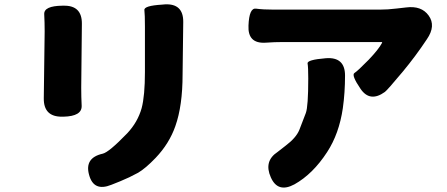

<svg xmlns="http://www.w3.org/2000/svg" viewBox="-20 -800 2040 877"><path d="M489 44Q408 77 387 -1Q365 -79 449 -98Q477 -104 561 -191Q609 -242 627 -306Q642 -363 642 -471V-678Q642 -734 639.5 -754Q637 -774 722 -779L732 -780Q818 -785 817 -699L814 -460Q814 -317 781 -224Q753 -144 691 -79Q645 -31 611 -11Q571 11 529 28ZM264 -267Q179 -266 180 -351L184 -657Q184 -698 182 -735Q180 -773 265 -774H270Q355 -776 354 -691L351 -399Q351 -358 353 -317Q355 -269 270 -267Z M1325 42Q1249 83 1217 10Q1184 -64 1248 -106Q1252 -109 1284 -134Q1332 -170 1347 -206Q1362 -245 1377 -284Q1388 -314 1388 -441Q1388 -493 1385 -510Q1382 -527 1468 -534Q1556 -541 1556 -455Q1556 -377 1546 -306Q1529 -189 1474 -105Q1409 -5 1325 42ZM1738 -380Q1670 -331 1627 -394Q1584 -457 1599 -466.5Q1614 -476 1664 -527Q1709 -574 1725 -604Q1727 -608 1722 -608H1274Q1233 -608 1193 -605Q1111 -600 1115 -683Q1118 -765 1149.5 -760.5Q1181 -756 1233 -756H1713Q1752 -756 1791 -761L1835 -766Q1905 -775 1938 -729Q1972 -682 1930 -621Q1879 -544 1820 -473Q1749 -388 1738 -380Z"/></svg>

Font: Resource Han Rounded JP Heavy
Style: Regular
Weight: 900
Designer: Cyano Hao (round all glyphs); Ryoko NISHIZUKA 西塚涼子 (kana, bopomofo & ideographs); Paul D. Hunt (Latin, Greek & Cyrillic)
Foundry: Cyano Hao
Version: 0.990